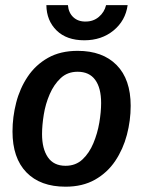

<svg xmlns="http://www.w3.org/2000/svg" viewBox="-20 -709 552 742"><path d="M233.3 12.5Q135.8 12.5 82.1 -42.9Q28.3 -98.3 28.3 -200.8Q28.3 -256.7 42.5 -312.1Q56.7 -367.5 87.1 -412.9Q117.5 -458.3 165.4 -485.4Q213.3 -512.5 280 -512.5Q376.7 -512.5 430.8 -457.5Q485 -402.5 485 -300Q485 -243.3 470.4 -187.9Q455.8 -132.5 425.4 -87.1Q395 -41.7 347.1 -14.6Q299.2 12.5 233.3 12.5ZM233.3 -68.3Q272.5 -68.3 298.8 -92.9Q325 -117.5 340.8 -155.4Q356.7 -193.3 363.8 -235Q370.8 -276.7 370.8 -310.8Q370.8 -369.2 347.9 -400.4Q325 -431.7 280 -431.7Q240.8 -431.7 214.6 -407.1Q188.3 -382.5 172.1 -345Q155.8 -307.5 149.2 -266.2Q142.5 -225 142.5 -190.8Q142.5 -134.2 165 -101.3Q187.5 -68.3 233.3 -68.3ZM305.8 -553.3Q237.5 -553.3 198.8 -591.2Q160 -629.2 159.2 -689.2H242.5Q245 -659.2 263.8 -642.1Q282.5 -625 311.7 -625.8Q340.8 -625.8 362.1 -643.8Q383.3 -661.7 390 -689.2H473.3Q465 -629.2 418.8 -591.2Q372.5 -553.3 305.8 -553.3Z"/></svg>

Font: Familjen Grotesk GF Medium
Style: Italic
Weight: 500
Designer: Anders Wikstroem, Jonas Baeckman, Matilda Gysing, Kristian Moeller
Foundry: Familjen STHML AB
Version: Version 2.000; Beta; Release 4; Build 6